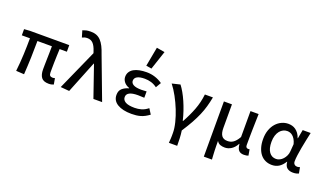

<svg xmlns="http://www.w3.org/2000/svg" viewBox="-88 -1418 3775 2219"><g transform="rotate(20 1800.0 -308.5)"><path d="M505 12Q440 12 414 -23Q388 -58 388 -123Q388 -139 388.5 -172Q389 -205 390 -244.5Q391 -284 392 -327Q393 -370 393 -408H215Q215 -309 211.5 -204Q208 -99 201 6L102 0Q114 -106 118.5 -210Q123 -314 123 -408H23V-484L93 -489H577V-408H488Q486 -369 484.5 -324.5Q483 -280 482 -238.5Q481 -197 481 -164.5Q481 -132 481 -117Q481 -91 492 -80Q503 -69 526 -69Q531 -69 537 -70.5Q543 -72 552 -74L565 0Q554 5 539.5 8.5Q525 12 505 12Z M757 9 650 0 872 -497 865 -518Q845 -581 817.5 -609Q790 -637 748 -637Q727 -637 712.5 -632.5Q698 -628 684 -621L660 -702Q680 -710 702 -715.5Q724 -721 759 -721Q799 -721 829.5 -709Q860 -697 884 -671.5Q908 -646 927.5 -607.5Q947 -569 965 -515L1159 0H1052L919 -385H915Z M1523 12Q1413 12 1349.5 -26.5Q1286 -65 1286 -136Q1286 -188 1317.5 -215.5Q1349 -243 1397 -256V-260Q1353 -276 1331 -305Q1309 -334 1309 -367Q1309 -401 1325 -426.5Q1341 -452 1370 -468.5Q1399 -485 1439 -493Q1479 -501 1527 -501Q1581 -501 1630.5 -485Q1680 -469 1722 -439L1684 -374Q1649 -400 1611 -411.5Q1573 -423 1531 -423Q1471 -423 1439 -405.5Q1407 -388 1407 -354Q1407 -324 1438.5 -306.5Q1470 -289 1537 -289Q1565 -289 1600 -292V-214Q1558 -217 1522 -217Q1384 -217 1384 -145Q1384 -108 1420 -87Q1456 -66 1533 -66Q1575 -66 1614.5 -77Q1654 -88 1696 -121L1737 -56Q1710 -36 1684.5 -22.5Q1659 -9 1633 -1.5Q1607 6 1580 9Q1553 12 1523 12ZM1562 -559 1495 -570 1539 -807 1639 -790Z M2045 178Q2046 162 2047 148.5Q2048 135 2049 121Q2050 107 2050 91Q2050 75 2050 54Q2050 -1 2032.5 -71.5Q2015 -142 1986 -214.5Q1957 -287 1919.5 -356Q1882 -425 1841 -477L1941 -501Q1965 -470 1989.5 -427Q2014 -384 2036 -333.5Q2058 -283 2077 -227Q2096 -171 2109 -115H2113Q2164 -206 2199 -297.5Q2234 -389 2245 -489H2344Q2332 -427 2316.5 -372Q2301 -317 2277 -261Q2253 -205 2219 -143.5Q2185 -82 2136 -7Q2143 38 2145 87Q2147 136 2147 178Z M2479 190V-489H2578V-199Q2578 -135 2600.5 -104Q2623 -73 2672 -73Q2689 -73 2706 -77Q2723 -81 2739.5 -91.5Q2756 -102 2772.5 -121Q2789 -140 2806 -170V-489H2906Q2905 -441 2903.5 -390.5Q2902 -340 2901 -290Q2900 -240 2899.5 -193Q2899 -146 2899 -106Q2899 -86 2907.5 -77.5Q2916 -69 2929 -69Q2933 -69 2936.5 -69Q2940 -69 2947 -71L2960 3Q2950 7 2936.5 9.5Q2923 12 2906 12Q2864 12 2842.5 -10.5Q2821 -33 2816 -89H2813Q2786 -39 2748.5 -15Q2711 9 2669 9Q2639 9 2613.5 0Q2588 -9 2571 -37Q2571 -1 2571.5 28Q2572 57 2573 83Q2574 109 2575.5 134.5Q2577 160 2579 190Z M3249 12Q3205 12 3169 -4.5Q3133 -21 3107.5 -52.5Q3082 -84 3067.5 -130.5Q3053 -177 3053 -237Q3053 -300 3071 -349Q3089 -398 3119 -431.5Q3149 -465 3188 -483Q3227 -501 3269 -501Q3293 -501 3316 -495Q3339 -489 3359.5 -474.5Q3380 -460 3397 -437Q3414 -414 3425 -381H3428L3448 -489H3546Q3536 -442 3525 -390.5Q3514 -339 3505 -289Q3496 -239 3490 -195Q3484 -151 3484 -119Q3484 -94 3498 -81.5Q3512 -69 3532 -69Q3540 -69 3548.5 -71Q3557 -73 3565 -76L3579 -2Q3568 3 3550.5 7.5Q3533 12 3509 12Q3464 12 3436.5 -10Q3409 -32 3405 -83H3402Q3371 -34 3334 -11Q3297 12 3249 12ZM3271 -70Q3294 -70 3316 -81Q3338 -92 3355.5 -111.5Q3373 -131 3384.5 -156Q3396 -181 3398 -210L3405 -300Q3396 -335 3382 -358Q3368 -381 3351.5 -394.5Q3335 -408 3318 -413Q3301 -418 3286 -418Q3261 -418 3237.5 -407Q3214 -396 3195.5 -373.5Q3177 -351 3166 -317Q3155 -283 3155 -238Q3155 -157 3186 -113.5Q3217 -70 3271 -70Z"/></g></svg>

Font: SauceCodePro Nerd Font Mono
Style: Regular
Weight: 500
Monospace: yes
Designer: Paul D. Hunt, Teo Tuominen
Foundry: Adobe Systems Incorporated
Version: Version 2.030;PS 1.000;hotconv 16.6.51;makeotf.lib2.5.65220;